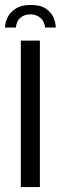

<svg xmlns="http://www.w3.org/2000/svg" viewBox="-27 -755 245 775"><path d="M97 -735Q137 -735 159 -719.5Q181 -704 189.5 -683Q198 -662 198 -644H155Q152 -670 135.5 -683.5Q119 -697 96 -697Q72 -697 56 -684Q40 -671 37 -644H-7Q-6 -666 4.5 -686.5Q15 -707 37.5 -721Q60 -735 97 -735ZM57 0V-591H134V0Z"/></svg>

Font: Alumni Sans Thin Medium
Style: Regular
Weight: 500
Version: Version 1.018